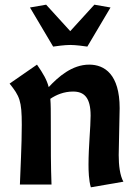

<svg xmlns="http://www.w3.org/2000/svg" viewBox="-20 -788 582 820"><path d="M21 -431C64 -377 73 -358 73 -255C73 -166 67 -63 65 0H200C197 -79 197 -149 197 -271C197 -311 197 -341 195 -366C220 -383 253 -397 292 -397C339 -397 367 -372 367 -294C367 -245 358 -161 358 -85C358 -59 359 -18 368 12L507 -12C492 -39 487 -82 487 -126C487 -166 491 -290 491 -326C491 -470 427 -512 361 -512C288 -512 229 -460 188 -416C180 -447 165 -473 138 -512ZM207 -589C221 -591 256 -596 280 -596C304 -596 339 -591 353 -589L452 -756L383 -768L280 -655L177 -768L108 -756Z"/></svg>

Font: CantoraOne
Style: Regular
Weight: 400
Designer: Pablo Impallari, Rodrigo Fuenzalida
Foundry: Pablo Impallari
Version: Version 1.001